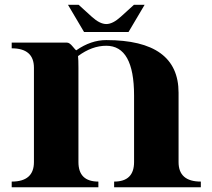

<svg xmlns="http://www.w3.org/2000/svg" viewBox="-20 -789 895 809"><path d="M334.2 -654.1 266.4 -768.8H311.3L366.9 -718.3Q400.6 -687.7 428 -687.7Q455.1 -687.7 488.8 -718.3L544.4 -768.8H589.4L521.5 -654.1ZM123 -106V-503.4Q123 -585.4 29.3 -585.4V-609.4H262.5Q272.9 -609.4 286 -593.3Q299.1 -577.1 301.5 -577.1Q363 -620.1 427.7 -620.1Q732.4 -620.1 732.4 -398.4V-106Q732.4 -23.9 826.2 -23.9V0H460.9V-23.9Q544.9 -23.9 544.9 -106V-386.7Q544.9 -596.2 427.7 -596.2Q367.4 -596.2 308.8 -552.7Q310.5 -538.1 310.5 -503.4V-106Q310.5 -23.9 394.5 -23.9V0H29.3V-23.9Q123 -23.9 123 -106Z"/></svg>

Font: itsadzoke
Style: Regular
Weight: 700
Width: 7
Version: Version 0.45